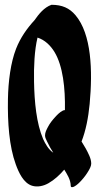

<svg xmlns="http://www.w3.org/2000/svg" viewBox="-20 -764 427 805"><path d="M181.5 -232.6C175.5 -220.9 168.6 -209.2 168.8 -195.6C168.9 -187 174 -177.9 177.5 -170.4C185 -154 193.9 -138.7 203.4 -123.7C183.4 -136.7 169.7 -161.5 160.6 -181.5C132.8 -247 124.2 -336 122.7 -421.8C121.5 -484.8 124.4 -553 137.3 -606.4C168 -596.7 192.1 -573.1 208.7 -545.6C243.7 -487.7 254 -394.4 252.2 -302.1C249 -302.6 244.9 -301 242.2 -299.6C230.5 -293.4 220.4 -283.2 211.6 -273.5C200.5 -261.4 189.1 -247.4 181.5 -232.6ZM249.4 -52.8C260.5 -34.3 276.1 -12 276.6 15.2C276.8 24 287 20.3 291.1 18.2C302.8 12 312.9 1.8 321.7 -7.9C333.1 -20.4 343.4 -34.2 351.8 -48.9C356.8 -57.7 362.7 -68.5 362.5 -79.1C362.2 -90.6 358.8 -101.5 354.2 -111.9C345.1 -132.6 333.9 -151.9 321.9 -170.7C339.9 -217.1 350.2 -269.7 355.9 -328.3C368.9 -468 363.7 -621 296.4 -700.4C270.9 -730.4 240.4 -743.9 195.8 -743.9C164.9 -733 142.6 -705 124.8 -679.4C93.2 -645.2 65.5 -605.8 47.5 -559.9C24.7 -501.7 14.6 -423 13.3 -348.7C11.5 -250.5 18.3 -150.8 46.2 -74.6C58.4 -41 78.3 3.4 114.3 14.7C137.2 21.8 163 15.8 183.3 4.1C208.6 -10.4 230.2 -30.5 249.4 -52.8Z"/></svg>

Font: Quiapo Free
Style: Regular
Weight: 400
Designer: Aaron Amar
Version: Version 001.002